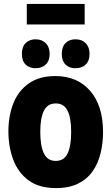

<svg xmlns="http://www.w3.org/2000/svg" viewBox="-20 -952 570 982"><path d="M267 10Q179 10 125.5 -30Q72 -70 47.5 -136Q23 -202 23 -280Q23 -360 48.5 -424Q74 -488 127.5 -525.5Q181 -563 263 -563Q375 -563 441 -487.5Q507 -412 507 -276Q507 -220 494.5 -168.5Q482 -117 454.5 -77Q427 -37 380.5 -13.5Q334 10 267 10ZM265 -129Q308 -129 326 -167.5Q344 -206 344 -278Q344 -349 325.5 -386Q307 -423 265 -423Q223 -423 204.5 -385.5Q186 -348 186 -278Q186 -206 204.5 -167.5Q223 -129 265 -129ZM366 -603Q334 -603 315 -622Q296 -641 296 -676Q296 -713 315.5 -732Q335 -751 366 -751Q399 -751 418.5 -731Q438 -711 438 -676Q438 -641 418.5 -622Q399 -603 366 -603ZM162 -603Q131 -603 111.5 -621.5Q92 -640 92 -676Q92 -713 111.5 -732Q131 -751 162 -751Q194 -751 214 -731Q234 -711 234 -676Q234 -641 214 -622Q194 -603 162 -603ZM117 -827V-932H413V-827Z"/></svg>

Font: Noto Sans Mono Condensed Black
Style: Regular
Weight: 900
Width: 3
Designer: Monotype Design Team
Foundry: Monotype Imaging Inc.
Version: Version 2.014